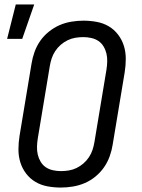

<svg xmlns="http://www.w3.org/2000/svg" viewBox="-20 -836 640 864"><path d="M254 8Q223 8 193.5 2.5Q164 -3 139.5 -17.5Q115 -32 97.5 -55Q80 -78 71.5 -105.5Q63 -133 63 -163.5Q63 -194 68 -225L122 -550Q126 -576 135.5 -602.5Q145 -629 161 -652Q177 -675 200 -693.5Q223 -712 248.5 -723Q274 -734 301.5 -738.5Q329 -743 355 -743Q386 -743 415.5 -737.5Q445 -732 469.5 -717.5Q494 -703 511.5 -680Q529 -657 537.5 -629.5Q546 -602 546 -571.5Q546 -541 541 -510L487 -185Q483 -159 473.5 -132.5Q464 -106 448 -83Q432 -60 409.5 -41.5Q387 -23 361 -12Q335 -1 307.5 3.5Q280 8 254 8ZM254 -66Q272 -66 290 -69Q308 -72 324.5 -80Q341 -88 355.5 -100.5Q370 -113 380.5 -129Q391 -145 396.5 -162Q402 -179 405 -197L459 -522Q462 -541 462.5 -559.5Q463 -578 459 -595Q455 -612 446 -627Q437 -642 423 -651.5Q409 -661 391 -665Q373 -669 355 -669Q337 -669 319 -666Q301 -663 284.5 -655Q268 -647 253.5 -634.5Q239 -622 228.5 -606Q218 -590 212.5 -573Q207 -556 204 -538L150 -213Q147 -194 146.5 -175.5Q146 -157 150 -140Q154 -123 163 -108Q172 -93 186 -83.5Q200 -74 218 -70Q236 -66 254 -66ZM12 -661 51 -816H134L80 -661Z"/></svg>

Font: Iosevka HT Extended
Style: Italic
Weight: 400
Width: 7
Italic angle: -9°
Monospace: yes
Designer: Belleve Invis
Foundry: Belleve Invis
Version: Version 32.3.0; ttfautohint (v1.8.4)